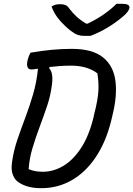

<svg xmlns="http://www.w3.org/2000/svg" viewBox="-20 -976 698 1006"><path d="M562 -341Q534 -230 481 -151.5Q428 -73 355.5 -31.5Q283 10 196 10Q148 10 115 -2Q82 -14 65 -31Q52 -45 45 -67Q38 -89 43 -126Q51 -185 70.5 -242.5Q90 -300 112.5 -359.5Q135 -419 153.5 -482.5Q172 -546 179 -616Q167 -614 158 -613Q149 -612 145 -612Q112 -612 126 -666Q131 -685 140 -700Q198 -710 251 -715Q304 -720 356 -720Q464 -720 519 -676Q574 -632 584.5 -554Q595 -476 570 -375ZM130 -90Q161 -76 205 -76Q259 -76 310.5 -106Q362 -136 404 -199.5Q446 -263 470 -361L474 -380Q493 -453 495.5 -500Q498 -547 490 -592Q437 -632 352 -632Q322 -632 293.5 -630Q265 -628 240 -625L237 -619Q261 -595 252 -531Q245 -475 226.5 -420Q208 -365 187.5 -310.5Q167 -256 150.5 -201Q134 -146 130 -90ZM454 -788H422Q403 -788 388 -793Q373 -798 350 -815Q322 -837 293.5 -869Q265 -901 250 -942Q262 -949 271.5 -951.5Q281 -954 296 -954Q312 -954 323 -949.5Q334 -945 344 -930Q359 -910 379.5 -890.5Q400 -871 432 -852H439Q492 -878 529 -904.5Q566 -931 590 -956H616Q643 -956 651.5 -950Q660 -944 658 -934Q657 -926 648 -913.5Q639 -901 619 -885Q583 -855 541 -830Q499 -805 454 -788Z"/></svg>

Font: Recursive Mn Csl St
Style: Italic
Weight: 400
Italic angle: -15°
Monospace: yes
Version: Version 1.079;hotconv 1.0.112;makeotfexe 2.5.65598; ttfautoh